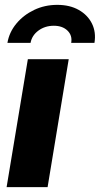

<svg xmlns="http://www.w3.org/2000/svg" viewBox="-20 -774 413 794"><path d="M7.3 0 95.2 -529.3H264.2L176.8 0ZM216.8 -753.9Q268.6 -753.9 305.7 -732.9Q342.8 -711.9 360.4 -676.3Q377.9 -640.6 370.6 -596.7H274.4Q279.8 -627.4 259 -647.5Q238.3 -667.5 202.6 -667.5Q166 -667.5 138.9 -647.5Q111.8 -627.4 106.4 -596.7H10.7Q18.1 -640.6 47.6 -676.3Q77.1 -711.9 121.1 -732.9Q165 -753.9 216.8 -753.9Z"/></svg>

Font: Inter 24pt ExtraBold
Style: Italic
Weight: 800
Italic angle: -9.3988°
Designer: Rasmus Andersson
Foundry: rsms
Version: Version 4.001;git-66647c0bb